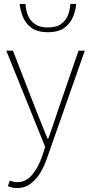

<svg xmlns="http://www.w3.org/2000/svg" viewBox="-20 -736 464 978"><path d="M66 222Q54 222 41.5 219Q29 216 20 212L30 184Q38 187 48.5 189.5Q59 192 68 192Q113 192 145 153Q177 114 196 56L210 12L12 -478H46L168 -164Q180 -134 194.5 -98Q209 -62 222 -30H226Q238 -62 250 -98Q262 -134 272 -164L380 -478H412L220 68Q208 105 187.5 140.5Q167 176 137 199Q107 222 66 222ZM224 -572Q169 -572 138.5 -595.5Q108 -619 95.5 -652.5Q83 -686 80 -716H110Q111 -687 121.5 -659.5Q132 -632 157 -614Q182 -596 224 -596Q267 -596 291.5 -614Q316 -632 326.5 -659.5Q337 -687 338 -716H368Q366 -686 353 -652.5Q340 -619 309.5 -595.5Q279 -572 224 -572Z"/></svg>

Font: Source Sans 3 VF
Style: Regular
Weight: 200
Designer: Paul D. Hunt
Foundry: Adobe
Version: Version 3.046;hotconv 1.0.118;makeotfexe 2.5.65603